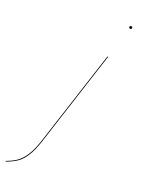

<svg xmlns="http://www.w3.org/2000/svg" viewBox="-274 -737 720 958"><g transform="rotate(30 85.5 -258.5)"><path d="M168 -693.4Q161.1 -693.4 161.1 -700.2Q161.1 -707.5 168.5 -707.5Q175.8 -707.5 175.8 -700.7Q175.8 -693.4 168 -693.4ZM-37.6 191.4 -39.1 188Q-5.9 168.5 12.7 149.2Q31.2 129.9 45.2 96.2Q59.1 62.5 66.4 8.3L140.1 -517.1H144L70.3 8.3Q63 63.5 49.1 97.9Q35.2 132.3 15.9 151.9Q-3.4 171.4 -37.6 191.4Z"/></g></svg>

Font: Fira Sans Compressed Four
Style: Italic
Weight: 100
Width: 3
Italic angle: -8°
Designer: Carrois Corporate & Edenspiekermann AG
Foundry: Carrois Corporate GbR & Edenspiekermann AG
Version: Version 4.203;PS 004.203;hotconv 1.0.88;makeotf.lib2.5.64775